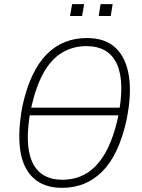

<svg xmlns="http://www.w3.org/2000/svg" viewBox="-20 -896 681 924"><path d="M111 -341 117 -378H575L569 -341ZM279 8Q191 8 140 -40Q89 -88 77 -176Q65 -264 88 -386Q107 -472 136.5 -534Q166 -596 205.5 -635.5Q245 -675 293.5 -694Q342 -713 398 -713Q487 -713 537 -665Q587 -617 600.5 -529Q614 -441 589 -319Q570 -233 540.5 -171Q511 -109 471 -69.5Q431 -30 383 -11Q335 8 279 8ZM281 -31Q346 -31 397.5 -62.5Q449 -94 487 -160.5Q525 -227 548 -332Q582 -500 543 -587Q504 -674 395 -674Q331 -674 278.5 -642.5Q226 -611 189 -544.5Q152 -478 129 -373Q96 -205 134.5 -118Q173 -31 281 -31ZM455 -819 464 -876H522L513 -819ZM317 -819 327 -876H385L375 -819Z"/></svg>

Font: Nunito Sans 10pt Condensed ExtraLight
Style: Italic
Weight: 250
Width: 3
Italic angle: -9°
Designer: Vernon Adams
Foundry: Vernon Adams
Version: Version 3.101;gftools[0.9.27]